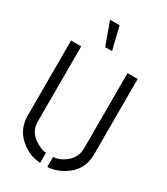

<svg xmlns="http://www.w3.org/2000/svg" viewBox="-218 -991 948 1090"><g transform="rotate(30 255.5 -445.5)"><path d="M169.9 -896.5H232.4L268.6 -748H223.6ZM37.1 -188.5V-683.6H103.5V-188.5Q103.5 -117.2 177.7 -78.1Q210 -60.5 232.4 -60.5V4.9Q176.8 4.9 119.1 -34.2Q38.1 -91.8 37.1 -188.5ZM279.3 4.9V-60.5Q315.4 -60.5 355.5 -89.8Q406.2 -127.9 407.2 -188.5V-683.6H473.6V-188.5Q473.6 -79.1 375 -23.4Q325.2 4.9 279.3 4.9Z"/></g></svg>

Font: Post No Bills Colombo
Style: Medium
Weight: 600
Designer: Kosala Senevirathne, Siva Puranthara, Lasantha Premarathna, Tharique Azeez
Foundry: Mooniak
Version: Version 1.220 ; ttfautohint (v1.5)